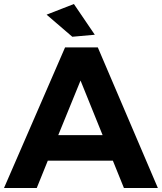

<svg xmlns="http://www.w3.org/2000/svg" viewBox="-23 -936 806 956"><path d="M449 -763 337 -753 209 -863 345 -916ZM594 0 539 -136H215L160 0H-3L301 -700H464L763 0ZM267 -263H488L378 -535Z"/></svg>

Font: Montserrat-Arabic SemiBold
Style: Regular
Weight: 600
Designer: Mohamed Gaber
Foundry: Kief Type Foundry
Version: Version 5.008;PS 005.008;hotconv 1.0.88;makeotf.lib2.5.64775